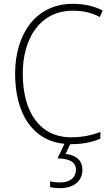

<svg xmlns="http://www.w3.org/2000/svg" viewBox="-20 -837 586 1004"><path d="M411 51C411 3 379 -26 323 -32L347 -83C349 -83 350 -83 351 -83C415 -83 467 -95 505 -112V-147C466 -132 416 -119 353 -119C188 -119 99 -251 99 -452C99 -635 188 -781 361 -781C408 -781 456 -773 502 -748L517 -782C470 -806 418 -817 361 -817C164 -817 59 -655 59 -452C59 -242 151 -101 317 -85L281 -9C342 -7 377 9 377 51C377 94 343 117 294 117C274 117 257 115 242 111V141C256 145 274 147 294 147C365 147 411 110 411 51Z"/></svg>

Font: Noto Sans Kannada UI SemiCondensed ExtraLight
Style: Regular
Weight: 200
Width: 4
Designer: Jelle Bosma - Monotype Design Team
Foundry: Monotype Imaging Inc.
Version: Version 2.005